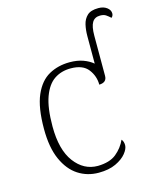

<svg xmlns="http://www.w3.org/2000/svg" viewBox="-115 -839 756 929"><g transform="rotate(-15 263.0 -375.0)"><path d="M264 10Q207 10 161.5 -19.5Q116 -49 89 -109.5Q62 -170 62 -263Q62 -370 88.5 -431Q115 -492 161 -517.5Q207 -543 265 -543Q303 -543 332 -532.5Q361 -522 381 -505V-643Q381 -673 387 -699.5Q393 -726 411 -743Q429 -760 467 -760Q493 -760 509.5 -747.5Q526 -735 526 -718Q526 -706 517 -698Q505 -709 494.5 -716Q484 -723 466 -723Q439 -723 426.5 -702.5Q414 -682 414 -636V-435Q414 -402 376 -401Q376 -444 349.5 -478.5Q323 -513 262 -513Q215 -513 180 -489.5Q145 -466 125 -411.5Q105 -357 105 -264Q105 -147 151.5 -85Q198 -23 268 -23Q328 -24 361 -51Q394 -78 411 -116Q421 -105 421 -86Q421 -68 403 -45.5Q385 -23 350 -6.5Q315 10 264 10Z"/></g></svg>

Font: Noto Serif ExtraLight
Style: Regular
Weight: 200
Designer: Monotype Design Team
Foundry: Monotype Imaging Inc.
Version: Version 2.015; ttfautohint (v1.8.4.7-5d5b)